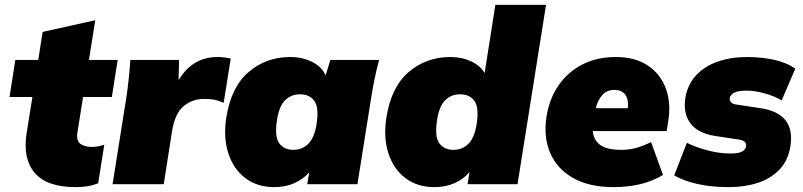

<svg xmlns="http://www.w3.org/2000/svg" viewBox="-20 -756 3296 788"><path d="M291 12Q172 12 122.5 -46.5Q73 -105 89 -208L113 -358H19L43 -510H137L155 -625L371 -673L345 -510H463L439 -358H321L298 -214Q292 -177 311 -165Q330 -153 355 -153Q371 -153 381.5 -155Q392 -157 408 -162L383 -4Q358 6 334.5 9Q311 12 291 12Z M442 0 500 -365Q510 -436 515 -510H715L713 -427Q770 -522 873 -522Q889 -522 902.5 -520Q916 -518 927 -516L898 -334Q875 -344 858.5 -347Q842 -350 816 -350Q770 -350 734 -320.5Q698 -291 686 -217L652 0Z M1106 12Q1036 12 987 -25Q938 -62 917 -127Q896 -192 909 -275Q929 -400 1001 -461Q1073 -522 1171 -522Q1223 -522 1263 -501Q1303 -480 1316 -446L1336 -510H1536Q1526 -474 1518.5 -437.5Q1511 -401 1505 -365L1447 0H1241L1249 -49Q1225 -21 1188.5 -4.5Q1152 12 1106 12ZM1184 -141Q1220 -141 1245 -165.5Q1270 -190 1279 -245Q1290 -315 1270 -342Q1250 -369 1212 -369Q1175 -369 1150.5 -345Q1126 -321 1117 -265Q1106 -195 1126 -168Q1146 -141 1184 -141Z M1763 12Q1693 12 1644 -25Q1595 -62 1574 -127Q1553 -192 1566 -275Q1586 -400 1658 -461Q1730 -522 1828 -522Q1876 -522 1914 -504Q1952 -486 1969 -456L2013 -736H2221L2104 0H1899L1907 -50Q1883 -21 1846 -4.5Q1809 12 1763 12ZM1841 -141Q1877 -141 1902 -165.5Q1927 -190 1936 -245Q1947 -315 1927 -342Q1907 -369 1869 -369Q1832 -369 1807.5 -345Q1783 -321 1774 -265Q1763 -195 1783 -168Q1803 -141 1841 -141Z M2499 12Q2398 12 2332 -25.5Q2266 -63 2238 -128.5Q2210 -194 2223 -278Q2235 -352 2273 -406.5Q2311 -461 2370.5 -491.5Q2430 -522 2507 -522Q2587 -522 2639 -487Q2691 -452 2713 -392Q2735 -332 2722 -255L2716 -218H2413Q2416 -181 2443.5 -161Q2471 -141 2530 -141Q2561 -141 2589.5 -148.5Q2618 -156 2652 -173L2701 -38Q2658 -12 2607 0Q2556 12 2499 12ZM2502 -387Q2470 -387 2451.5 -365.5Q2433 -344 2425 -312H2557Q2560 -351 2545 -369Q2530 -387 2502 -387Z M2971 12Q2899 12 2842 -1Q2785 -14 2747 -36L2799 -170Q2837 -151 2885 -138.5Q2933 -126 2979 -126Q3011 -126 3025.5 -134Q3040 -142 3042 -155Q3045 -178 3014 -183L2915 -198Q2844 -209 2813.5 -250Q2783 -291 2793 -355Q2802 -409 2836.5 -446.5Q2871 -484 2925.5 -503Q2980 -522 3046 -522Q3103 -522 3155 -511Q3207 -500 3244 -474L3188 -344Q3160 -361 3119.5 -372.5Q3079 -384 3046 -384Q3009 -384 2993 -375.5Q2977 -367 2975 -354Q2974 -345 2980 -337Q2986 -329 3002 -327L3101 -312Q3245 -291 3224 -156Q3215 -98 3179.5 -60.5Q3144 -23 3090 -5.5Q3036 12 2971 12Z"/></svg>

Font: Mulish ExtraBlack
Style: Italic
Weight: 1000
Italic angle: -9°
Designer: Vernon Adams
Foundry: Vernon Adams
Version: Version 3.603; ttfautohint (v1.8.3)